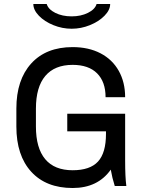

<svg xmlns="http://www.w3.org/2000/svg" viewBox="-20 -932 717 962"><path d="M607 -445H509Q509 -522 466.5 -564.5Q424 -607 344 -607Q254 -607 207 -551.5Q160 -496 160 -388V-298Q160 -190 206.5 -134.5Q253 -79 344 -79Q431 -79 471 -122.5Q511 -166 511 -261V-274H317V-362H607V-128Q607 -45 613 0H555Q542 -41 535 -82Q470 10 344 10Q211 10 136.5 -71.5Q62 -153 62 -298V-388Q62 -532 136.5 -614Q211 -696 344 -696Q424 -696 483.5 -665Q543 -634 575 -577Q607 -520 607 -445ZM339 -788Q292 -788 247.5 -806Q203 -824 175 -853Q147 -882 147 -912H214Q222 -885 257 -867.5Q292 -850 339 -850Q385 -850 420.5 -867.5Q456 -885 464 -912H532Q532 -882 503.5 -853Q475 -824 430.5 -806Q386 -788 339 -788Z"/></svg>

Font: Chivo
Style: Regular
Weight: 400
Designer: Hector Gatti
Foundry: Omnibus-Type
Version: Version 1.006; ttfautohint (v1.4.1)